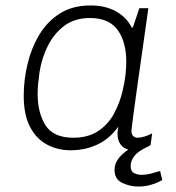

<svg xmlns="http://www.w3.org/2000/svg" viewBox="-20 -541 647 704"><path d="M239 10Q191 10 152 -11Q113 -32 90 -76Q67 -120 67 -190Q67 -248 81 -306.5Q95 -365 124 -413.5Q153 -462 199.5 -491.5Q246 -521 312 -521Q366 -521 405 -499.5Q444 -478 463 -440H467L491 -511H524Q512 -425 502 -355.5Q492 -286 484.5 -232.5Q477 -179 472 -142Q467 -105 464.5 -85Q462 -65 462 -61Q462 -48 468.5 -42Q475 -36 485 -36Q496 -36 510.5 -40.5Q525 -45 538 -52L532 -9Q518 0 502 5Q486 10 469 10Q449 10 434 0Q419 -10 413.5 -29.5Q408 -49 414 -77Q383 -33 338 -11.5Q293 10 239 10ZM249 -36Q302 -36 338.5 -59.5Q375 -83 397 -122.5Q419 -162 430 -210Q437 -239 440 -265Q443 -291 443 -315Q443 -388 411 -431.5Q379 -475 310 -475Q254 -475 216 -446.5Q178 -418 155.5 -373Q133 -328 125 -277Q122 -256 120 -236Q118 -216 118 -197Q118 -127 147 -81.5Q176 -36 249 -36ZM488 143Q456 143 428 129.5Q400 116 400 82Q400 55 421 32.5Q442 10 465 0H515Q483 16 471 33Q459 50 459 68Q459 87 471.5 93.5Q484 100 498 100Q516 100 533.5 95.5Q551 91 567 86L575 119Q554 131 532 137Q510 143 488 143Z"/></svg>

Font: Chivo Medium Thin
Style: Italic
Weight: 250
Italic angle: -8.05°
Version: Version 2.002